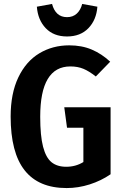

<svg xmlns="http://www.w3.org/2000/svg" viewBox="-20 -938 626 974"><path d="M539 -625 466 -550Q432 -577 403 -589Q374 -601 337 -601Q184 -601 184 -346Q184 -249 198.5 -193.5Q213 -138 241.5 -115Q270 -92 316 -92Q364 -92 403 -116V-290H320L306 -394H541V-54Q493 -21 435 -2.5Q377 16 318 16Q176 16 105 -74Q34 -164 34 -347Q34 -464 73 -545.5Q112 -627 179.5 -667.5Q247 -708 331 -708Q395 -708 445.5 -686.5Q496 -665 539 -625ZM167 -904 244 -918Q262 -851 320 -851Q350 -851 369.5 -869Q389 -887 397 -918L474 -904Q469 -837 428.5 -795Q388 -753 320 -753Q252 -753 212 -795Q172 -837 167 -904Z"/></svg>

Font: Fira Sans Condensed SemiBold
Style: Regular
Weight: 600
Width: 3
Designer: bBox Type GmbH & Carrois Corporate GbR & Edenspiekermann AG
Foundry: bBox Type GmbH & Carrois Corporate GbR & Edenspiekermann AG
Version: Version 4.301